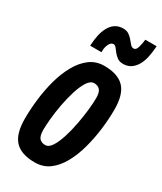

<svg xmlns="http://www.w3.org/2000/svg" viewBox="-193 -827 769 909"><g transform="rotate(30 191.5 -372.5)"><path d="M158 10Q83 10 48.5 -27Q14 -64 14 -146Q14 -197 20.5 -253Q27 -309 41.5 -362Q56 -415 80 -458Q104 -501 137.5 -526Q171 -551 216 -551Q290 -551 325 -514.5Q360 -478 360 -396Q360 -343 353 -287Q346 -231 331.5 -178Q317 -125 293.5 -82.5Q270 -40 236.5 -15Q203 10 158 10ZM159 -86Q179 -86 194.5 -110.5Q210 -135 222 -173.5Q234 -212 242 -255Q250 -298 254 -336.5Q258 -375 258 -398Q258 -432 246 -444Q234 -456 215 -456Q195 -456 179 -431Q163 -406 151 -367.5Q139 -329 131 -286Q123 -243 119.5 -205Q116 -167 116 -146Q116 -111 127.5 -98.5Q139 -86 159 -86ZM109 -600Q110 -618 112 -634Q119 -689 142.5 -719Q166 -749 205 -749Q224 -749 237 -740Q250 -731 259 -719.5Q268 -708 276 -699.5Q284 -691 293 -691Q307 -691 312.5 -711Q318 -731 320 -746Q321 -750 321 -755H383Q382 -747 381.5 -739Q381 -731 380 -724Q373 -664 348.5 -633.5Q324 -603 287 -603Q267 -603 254.5 -612Q242 -621 233 -632.5Q224 -644 217 -653Q210 -662 202 -662Q188 -662 179.5 -644.5Q171 -627 171 -608Q171 -604 171 -600Z"/></g></svg>

Font: Georama Condensed SemiBold
Style: Italic
Weight: 600
Width: 3
Italic angle: -9°
Designer: Jean-Baptiste Levee
Foundry: Production Type
Version: Version 1.000